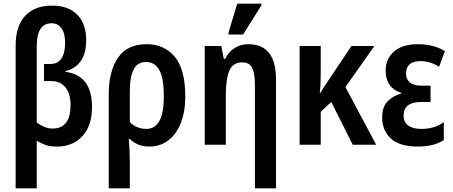

<svg xmlns="http://www.w3.org/2000/svg" viewBox="-20 -796 2491 1056"><path d="M66 240V-544Q66 -653 118.5 -709Q171 -765 266 -765Q357 -765 405.5 -714.5Q454 -664 454 -576Q454 -500 423 -458.5Q392 -417 340 -405V-401Q413 -391 449.5 -343.5Q486 -296 486 -207Q486 -105 433.5 -47.5Q381 10 294 10Q254 10 230.5 1.5Q207 -7 182 -22V240ZM269 -89Q368 -89 368 -218Q368 -282 339.5 -316Q311 -350 263 -350H222V-444H256Q297 -444 317.5 -474Q338 -504 338 -560Q338 -614 318 -641Q298 -668 263 -668Q223 -668 202.5 -636.5Q182 -605 182 -538V-122Q201 -108 223 -98.5Q245 -89 269 -89Z M578 240V-275Q578 -405 629 -479Q680 -553 787 -553Q883 -553 941 -484Q999 -415 999 -265Q999 -183 975 -121Q951 -59 906.5 -24.5Q862 10 801 10Q766 10 740.5 -1Q715 -12 694 -31H688Q691 1 692.5 36Q694 71 694 102V240ZM785 -87Q832 -87 856.5 -130.5Q881 -174 881 -265Q881 -367 856 -411Q831 -455 783 -455Q737 -455 715.5 -415Q694 -375 694 -291V-125Q711 -106 735 -96.5Q759 -87 785 -87Z M1382 240V-332Q1382 -392 1367 -422.5Q1352 -453 1312 -453Q1262 -453 1242 -408.5Q1222 -364 1222 -268V0H1106V-543H1197L1211 -472H1218Q1238 -512 1271.5 -532.5Q1305 -553 1345 -553Q1498 -553 1498 -360V240ZM1237 -606V-618L1285 -776H1418V-767L1317 -606Z M2039 -543 1880 -317 2049 0H1920L1802 -235L1744 -181V0H1628V-543H1744V-408Q1744 -375 1743 -343.5Q1742 -312 1739 -285H1742Q1763 -321 1783 -349L1913 -543Z M2278 10Q2178 10 2130 -34Q2082 -78 2082 -150Q2082 -210 2113.5 -240.5Q2145 -271 2186 -281V-286Q2145 -298 2123 -329.5Q2101 -361 2101 -407Q2101 -473 2147.5 -513Q2194 -553 2279 -553Q2317 -553 2354 -544.5Q2391 -536 2427 -515L2395 -429Q2369 -445 2343.5 -452.5Q2318 -460 2294 -460Q2252 -460 2232.5 -442Q2213 -424 2213 -392Q2213 -361 2233.5 -343Q2254 -325 2296 -325H2348V-235H2296Q2200 -235 2200 -161Q2200 -123 2226 -105Q2252 -87 2297 -87Q2332 -87 2361 -95Q2390 -103 2421 -124V-26Q2391 -6 2355 2Q2319 10 2278 10Z"/></svg>

Font: Noto Sans Condensed SemiBold
Style: Regular
Weight: 600
Width: 3
Designer: Monotype Design Team
Foundry: Monotype Imaging Inc.
Version: Version 2.013; ttfautohint (v1.8.4.7-5d5b)